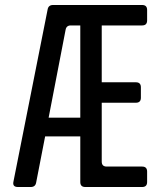

<svg xmlns="http://www.w3.org/2000/svg" viewBox="-20 -750 640 770"><path d="M52 0Q29 0 34 -22L171 -712Q174 -730 193 -730H550Q570 -730 570 -710V-668Q570 -648 550 -648H388V-420H525Q545 -420 545 -400V-358Q545 -338 525 -338H388V-102Q388 -82 408 -82H550Q570 -82 570 -62V-20Q570 0 550 0H322Q302 0 302 -20V-203H161L125 -18Q122 0 103 0ZM175 -278H302V-648H264Q246 -648 243 -630Z"/></svg>

Font: Pitagon Sans Mono
Style: Regular
Weight: 400
Monospace: yes
Designer: Travis Tran
Foundry: Pitagon
Version: Version 1.001;gftools[0.9.26]